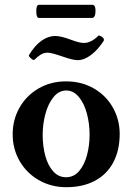

<svg xmlns="http://www.w3.org/2000/svg" viewBox="-20 -760 543 791"><path d="M32.2 -207Q32.2 -266.6 60.3 -316.4Q88.4 -366.2 138.7 -395.5Q189 -424.8 252 -424.8Q316.4 -424.8 366.9 -395.5Q417.5 -366.2 445.3 -316.4Q473.1 -266.6 473.1 -208Q473.1 -140.6 446.8 -91.1Q420.4 -41.5 370.8 -15.1Q321.3 11.2 252.9 11.2Q191.9 11.2 141.4 -17.1Q90.8 -45.4 61.5 -95.5Q32.2 -145.5 32.2 -207ZM349.1 -205.1Q349.1 -251.5 337.6 -293.5Q326.2 -335.4 304.2 -361.3Q282.2 -387.2 252.9 -387.2Q222.7 -387.2 200.4 -359.9Q178.2 -332.5 167 -290.5Q155.8 -248.5 155.8 -205.1Q155.8 -157.7 166.7 -117.7Q177.7 -77.6 199.5 -53.7Q221.2 -29.8 252 -29.8Q284.7 -29.8 306.4 -55.7Q328.1 -81.5 338.6 -121.6Q349.1 -161.6 349.1 -205.1ZM238.3 -526.9Q191.9 -543 176.3 -543Q161.6 -543 148.9 -535.6Q136.2 -528.3 122.1 -514.2Q121.1 -513.2 119.1 -513.2Q113.8 -513.2 106.9 -520Q106 -521 102.8 -524.2Q99.6 -527.3 99.1 -529.5Q98.6 -531.7 100.1 -534.2Q123.5 -572.8 151.1 -592.3Q178.7 -611.8 207.5 -611.8Q231 -611.8 272.5 -596.2Q307.6 -583 325.2 -583Q355.5 -583 385.3 -612.8Q386.2 -613.8 387.7 -613.8Q391.6 -613.8 400.4 -607.9Q406.7 -603.5 407.7 -598.6Q408.7 -593.8 407.2 -591.8Q383.8 -555.2 355.2 -533.7Q326.7 -512.2 300.3 -512.2Q280.3 -512.2 238.3 -526.9ZM140.6 -686Q129.4 -686 129.4 -714.4Q129.4 -740.2 140.6 -740.2H360.4Q373.5 -740.2 373.5 -715.3Q373.5 -686 358.4 -686Z"/></svg>

Font: JuniusX
Style: Bold
Weight: 700
Designer: Peter S. Baker
Foundry: Briery Creek Software
Version: Version 1.004